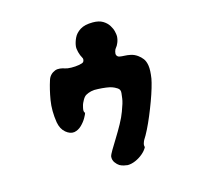

<svg xmlns="http://www.w3.org/2000/svg" viewBox="-124 -958 1249 1180"><g transform="rotate(-15 500.0 -367.5)"><path d="M687 -699Q686 -677 678 -658Q670 -639 663 -632Q656 -625 652 -610Q648 -595 652 -587Q657 -576 670 -573.5Q683 -571 701 -570.5Q719 -570 740 -565.5Q761 -561 781 -547Q798 -535 810.5 -518.5Q823 -502 827.5 -473Q832 -444 824 -392Q820 -370 809.5 -334.5Q799 -299 783.5 -257Q768 -215 750.5 -173Q733 -131 715.5 -96Q698 -61 684 -40Q680 -33 676 -20.5Q672 -8 676 4Q666 24 644.5 42.5Q623 61 596.5 72.5Q570 84 546 84Q536 83 522.5 80Q509 77 496 70Q483 62 471 45.5Q459 29 461 7Q463 -4 479 -31Q495 -58 518 -95Q541 -132 562.5 -171Q584 -210 596 -243Q616 -295 619 -320.5Q622 -346 623 -353Q626 -376 608.5 -387Q591 -398 579 -402Q567 -407 541.5 -410.5Q516 -414 490 -415Q465 -417 446 -412.5Q427 -408 413 -400Q400 -393 389 -373Q378 -353 376 -345Q375 -340 372 -329Q369 -318 369.5 -308Q370 -298 376 -295Q374 -286 361.5 -264Q349 -242 328.5 -222Q308 -202 282 -197Q255 -193 227.5 -216Q200 -239 192 -283Q180 -359 191 -425Q202 -491 220 -546Q231 -580 266 -594Q280 -599 297 -597Q314 -595 327 -590Q341 -585 366.5 -584.5Q392 -584 415 -588Q438 -592 444 -598Q449 -603 450 -612Q451 -621 447 -626Q437 -643 431 -666Q425 -689 427 -705Q430 -729 442.5 -755.5Q455 -782 484 -800.5Q513 -819 565 -819Q604 -819 628 -804.5Q652 -790 665 -769.5Q678 -749 682.5 -729.5Q687 -710 687 -699Z"/></g></svg>

Font: Potta One
Style: Regular
Weight: 400
Designer: 108,108go
Foundry: Font Zone 108
Version: Version 1.000